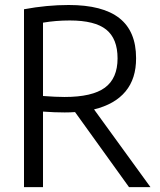

<svg xmlns="http://www.w3.org/2000/svg" viewBox="-20 -768 656 788"><path d="M509.5 0 288 -308Q267.5 -306.5 245.5 -306.5Q204 -306.5 156.5 -310V0H78.5V-730Q172 -747.5 262 -747.5Q401.5 -747.5 470 -693.5Q538.5 -639.5 538.5 -529.5Q539 -445.5 495.2 -392.8Q451.5 -340 366 -319L597.5 0ZM462.5 -528.5Q462.5 -609 416 -646.5Q369.5 -684 266.5 -684Q209 -684 156.5 -675V-374Q210 -370 245 -370Q358.5 -370 410.5 -408.2Q462.5 -446.5 462.5 -528.5Z"/></svg>

Font: Encode Sans Semi Condensed
Style: Regular
Weight: 400
Width: 4
Designer: Multiple Designers
Foundry: Impallari Type
Version: Version 2.000